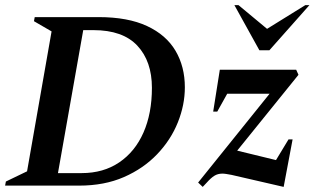

<svg xmlns="http://www.w3.org/2000/svg" viewBox="-27 -727 1232 752"><path d="M-7 0 -4 -16 79 -56 175 -604 106 -644 109 -660H359Q474 -660 549 -625Q624 -590 660.5 -528Q697 -466 697 -385Q697 -316 669.5 -247.5Q642 -179 588.5 -123Q535 -67 458.5 -33.5Q382 0 283 0ZM339 -609H299L200 -49H293Q378 -49 440 -91Q502 -133 535 -208Q568 -283 568 -383Q568 -487 511 -548Q454 -609 339 -609ZM767 5 749 -12 1029 -360H863L824 -290H808L834 -454H1133L1142 -434L902 -137L1054 -100L1103 -181H1119L1084 5L880 -42Q869 -44 860 -45.5Q851 -47 844 -47Q826 -47 812.5 -38.5Q799 -30 783 -12ZM989 -530 891 -707H907L1019 -614L1169 -707H1185L1028 -530Z"/></svg>

Font: Spectral SemiBold
Style: Italic
Weight: 600
Italic angle: -10°
Designer: Jean-Baptiste Levee
Foundry: Production Type
Version: Version 2.001